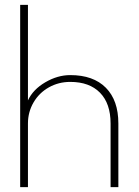

<svg xmlns="http://www.w3.org/2000/svg" viewBox="-20 -770 570 790"><path d="M63 -750H95V-357Q116 -402 166.5 -431.5Q217 -461 269 -461Q364 -461 415.5 -409Q467 -357 467 -262V0H435V-262Q435 -344 391.5 -388.5Q348 -433 269 -433Q221 -433 181 -410.5Q141 -388 118 -348.5Q95 -309 95 -262V0H63Z"/></svg>

Font: Poiret One
Style: Regular
Weight: 400
Designer: Denis Masharov (denis.masharov@gmail.com), Cyreal (Charset Expansion)
Foundry: Denis Masharov
Version: Version 1.101